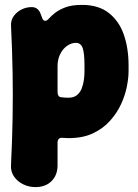

<svg xmlns="http://www.w3.org/2000/svg" viewBox="-20 -542 563 784"><path d="M315 -522Q383 -522 425 -488.5Q467 -455 486 -399.5Q505 -344 505 -275V-250Q505 -224 498 -188.5Q491 -153 474.5 -117Q458 -81 429.5 -49Q401 -17 359.5 2.5Q318 22 260 22Q253 22 247.5 21.5Q242 21 238 21Q215 18 215 41V133Q215 173 190.5 197.5Q166 222 124 222Q98 222 74.5 210.5Q51 199 37 178.5Q23 158 25 131Q30 28 31.5 -62.5Q33 -153 31.5 -244Q30 -335 25 -437Q24 -460 36.5 -477Q49 -494 68.5 -503.5Q88 -513 109 -513Q124 -513 133 -505Q142 -497 146 -485Q150 -474 153.5 -465.5Q157 -457 165 -457Q172 -457 180.5 -467Q189 -477 205 -489.5Q221 -502 247 -512Q273 -522 315 -522ZM290 -367Q271 -367 253.5 -354.5Q236 -342 225.5 -320.5Q215 -299 215 -272V-168Q215 -146 230 -145Q236 -144 244 -143.5Q252 -143 260 -143Q281 -143 294 -153.5Q307 -164 313.5 -180.5Q320 -197 322.5 -215.5Q325 -234 325 -250V-275Q325 -325 317.5 -346Q310 -367 290 -367Z"/></svg>

Font: Winky Sans ExtraBold
Style: Regular
Weight: 800
Designer: Simon Atzbach
Foundry: typofactur
Version: Version 1.205